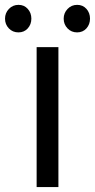

<svg xmlns="http://www.w3.org/2000/svg" viewBox="-40 -763 387 783"><path d="M0 0ZM-19.5 -686.8Q-19.5 -710 -3.7 -726.6Q12.2 -743.2 35.4 -743.2Q58.6 -743.2 73.2 -726.8Q87.9 -710.4 87.9 -687Q87.9 -663.6 73.2 -647.2Q58.6 -630.9 35.2 -630.9Q11.7 -630.9 -3.9 -647.2Q-19.5 -663.6 -19.5 -686.8ZM219.7 -686.8Q219.7 -710 235.6 -726.6Q251.5 -743.2 274.7 -743.2Q297.9 -743.2 312.5 -726.8Q327.1 -710.4 327.1 -687Q327.1 -663.6 312.5 -647.2Q297.9 -630.9 274.4 -630.9Q251 -630.9 235.4 -647.2Q219.7 -663.6 219.7 -686.8ZM198.2 0H109.4V-570.8H198.2Z"/></svg>

Font: Dhyana
Style: Regular
Weight: 400
Foundry: Vernon Adams
Version: Version 1.002; ttfautohint (v0.8.51-6076)